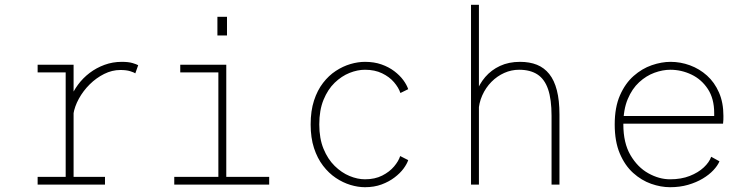

<svg xmlns="http://www.w3.org/2000/svg" viewBox="-20 -770 3140 801"><path d="M137 0V-32H254V-468H137V-500H287V-371V-32H418V0ZM286 -293 259.5 -297Q261 -327.5 273 -358.2Q285 -389 305.5 -416.8Q326 -444.5 354 -465.8Q382 -487 416 -499.5Q450 -512 488 -512Q516 -512 532.8 -507Q549.5 -502 556.5 -498L544.5 -464Q539 -468 523 -473Q507 -478 482 -478Q447.5 -478 414.5 -461.5Q381.5 -445 354.2 -418Q327 -391 309 -358.2Q291 -325.5 286 -293Z M707 0V-32H891V-468H732V-500H924V-32H1103V0ZM887 -700H927V-622H887Z M1502.5 11Q1473.5 11 1442 1.5Q1410.5 -8 1381 -27.8Q1351.5 -47.5 1327.8 -78.5Q1304 -109.5 1290 -152.2Q1276 -195 1276 -251Q1276 -307.5 1290 -350.5Q1304 -393.5 1327.8 -424.2Q1351.5 -455 1381 -474.2Q1410.5 -493.5 1442 -502.8Q1473.5 -512 1502.5 -512Q1541 -512 1571.5 -501.2Q1602 -490.5 1625 -473Q1648 -455.5 1662.5 -435.8Q1677 -416 1683 -398L1650.5 -382Q1643 -404.5 1623.8 -427Q1604.5 -449.5 1574 -464.2Q1543.5 -479 1502.5 -479Q1471.5 -479 1438.2 -465.8Q1405 -452.5 1376.2 -424.8Q1347.5 -397 1329.8 -353.8Q1312 -310.5 1312 -251Q1312 -192 1329.8 -149Q1347.5 -106 1376.2 -77.8Q1405 -49.5 1438.2 -35.8Q1471.5 -22 1502.5 -22Q1544 -22 1574.5 -37.5Q1605 -53 1624 -75.5Q1643 -98 1649.5 -119L1683 -102Q1678 -86.5 1663.8 -67Q1649.5 -47.5 1626.2 -29.8Q1603 -12 1572 -0.5Q1541 11 1502.5 11Z M1945 0V-750H1978V0ZM2281 0V-287Q2281 -355.5 2266.5 -397.8Q2252 -440 2222 -459.5Q2192 -479 2145.5 -479Q2113.5 -479 2083.8 -465.8Q2054 -452.5 2030.2 -428.5Q2006.5 -404.5 1992 -372.2Q1977.5 -340 1976 -302H1952.5Q1952.5 -343.5 1965.8 -381.2Q1979 -419 2004.2 -448.5Q2029.5 -478 2066 -495Q2102.5 -512 2149.5 -512Q2189.5 -512 2220 -499.8Q2250.5 -487.5 2271.5 -461.2Q2292.5 -435 2303.2 -393.2Q2314 -351.5 2314 -292V0Z M2775.5 11Q2737 11 2696.5 -3.2Q2656 -17.5 2621.5 -48.5Q2587 -79.5 2565.8 -129.5Q2544.5 -179.5 2544.5 -251Q2544.5 -322.5 2566.5 -372.5Q2588.5 -422.5 2623.5 -453.2Q2658.5 -484 2699.2 -498Q2740 -512 2777.5 -512Q2819 -512 2858.5 -497.5Q2898 -483 2929.5 -454.8Q2961 -426.5 2979.5 -384.2Q2998 -342 2998 -286.5Q2998 -280 2997.8 -270.2Q2997.5 -260.5 2996.5 -254H2569V-286H2959.5Q2959.5 -290.5 2959.5 -292.2Q2959.5 -294 2959.5 -298.5Q2959.5 -358.5 2933 -398.8Q2906.5 -439 2864.5 -459Q2822.5 -479 2776.5 -479Q2744.5 -479 2710.2 -466.5Q2676 -454 2646.5 -427Q2617 -400 2598.8 -356.5Q2580.5 -313 2580.5 -251Q2580.5 -173.5 2610.2 -122.8Q2640 -72 2685 -47Q2730 -22 2775.5 -22Q2822 -22 2857.5 -36Q2893 -50 2916 -71.5Q2939 -93 2947 -116L2981.5 -97Q2974 -79 2956.2 -60Q2938.5 -41 2911.8 -25Q2885 -9 2850.8 1Q2816.5 11 2775.5 11Z"/></svg>

Font: Trispace Thin
Style: Regular
Weight: 100
Designer: Tyler Finck
Foundry: Etcetera Type Company
Version: Version 1.210